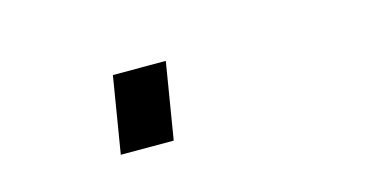

<svg xmlns="http://www.w3.org/2000/svg" viewBox="-32 -20 665 340"><g transform="rotate(-15 300.0 150.0)"><path d="M159 220 182 80H279L256 220Z"/></g></svg>

Font: Iosevka SS04 XBd Ex
Style: Italic
Weight: 800
Width: 7
Italic angle: -9°
Monospace: yes
Designer: Belleve Invis
Foundry: Belleve Invis
Version: Version 19.0.0; ttfautohint (v1.8.4)